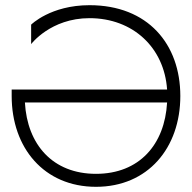

<svg xmlns="http://www.w3.org/2000/svg" viewBox="-20 -720 740 740"><path d="M25 -350C25 -150 150 0 350 0C550 0 675 -150 675 -350C675 -550 550 -700 325 -700C175 -700 100 -625 100 -625V-550C100 -550 175 -650 325 -650C492 -650 613 -537 624 -375H25ZM76 -325H624C615 -163 517 -50 350 -50C183 -50 85 -163 76 -325Z"/></svg>

Font: LS-VG5000 Light
Style: Regular
Weight: 400
Designer: Justin Bihan, 2021
Foundry: Justin Bihan, 2021
Version: Version 1.000;Glyphs 3.1.2 (3151)